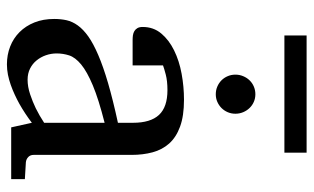

<svg xmlns="http://www.w3.org/2000/svg" viewBox="-194 -691 897 549"><g transform="rotate(90 254.5 -416.5)"><path d="M331.1 -267.1Q263.7 -250 224.1 -233.4Q184.6 -216.8 164.3 -200Q144 -183.1 138.4 -165.8Q132.8 -148.4 132.8 -129.9Q132.8 -114.3 137.9 -99.4Q143.1 -84.5 152.6 -72.8Q162.1 -61 176 -54Q189.9 -46.9 208 -46.9Q228 -46.9 249.8 -54.2Q271.5 -61.5 289.6 -70.3Q310.5 -80.6 331.1 -94.2ZM344.2 0 331.1 -59.1Q304.7 -39.1 276.9 -23.4Q264.6 -16.6 251 -10.3Q237.3 -3.9 222.9 1.2Q208.5 6.3 193.6 9.3Q178.7 12.2 164.1 12.2Q136.7 12.2 113 2.9Q89.4 -6.3 71.8 -23.9Q54.2 -41.5 44.2 -66.4Q34.2 -91.3 34.2 -123Q34.2 -141.6 37.8 -158.2Q41.5 -174.8 52.7 -190.4Q64 -206.1 84.2 -220.5Q104.5 -234.9 137.5 -249Q170.4 -263.2 218 -277.1Q265.6 -291 331.1 -305.2V-348.1Q331.1 -398.4 308.6 -422.6Q286.1 -446.8 237.8 -446.8Q211.4 -446.8 192.9 -441.9Q174.3 -437 167 -434.1V-347.2H94.2Q87.4 -347.2 80.8 -348.1Q74.2 -349.1 68.8 -352.3Q63.5 -355.5 60.3 -361.1Q57.1 -366.7 57.1 -376Q57.1 -406.7 75.7 -429Q94.2 -451.2 124 -465.8Q153.8 -480.5 190.9 -487.3Q228 -494.1 265.1 -494.1Q311.5 -494.1 342 -482.9Q372.6 -471.7 390.4 -451.7Q408.2 -431.6 415.5 -404.3Q422.9 -377 422.9 -344.2V-64Q422.9 -54.7 429 -48.8Q435.1 -43 443.8 -42L492.2 -39.1V0ZM81.5 -781.2V-844.7H416.5V-781.2ZM305.2 -641.1Q305.2 -629.4 300.8 -619.1Q296.4 -608.9 288.8 -601.3Q281.2 -593.8 271.2 -589.4Q261.2 -585 249.5 -585Q237.8 -585 227.5 -589.4Q217.3 -593.8 209.7 -601.3Q202.1 -608.9 197.8 -619.1Q193.4 -629.4 193.4 -641.1Q193.4 -652.8 197.8 -663.3Q202.1 -673.8 209.7 -681.6Q217.3 -689.5 227.5 -693.8Q237.8 -698.2 249.5 -698.2Q261.2 -698.2 271.2 -693.8Q281.2 -689.5 288.8 -681.6Q296.4 -673.8 300.8 -663.3Q305.2 -652.8 305.2 -641.1Z"/></g></svg>

Font: Charis SIL Am
Style: Regular
Weight: 400
Foundry: SIL International
Version: Version 5.000